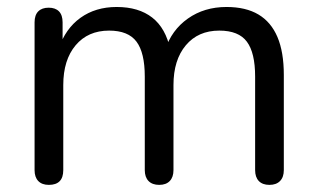

<svg xmlns="http://www.w3.org/2000/svg" viewBox="-20 -515 896 542"><path d="M117.9 6.9Q98.5 6.9 88 -4Q77.6 -14.9 77.6 -34.8V-452Q77.6 -472.4 88 -482.9Q98.5 -493.3 117.4 -493.3Q136.3 -493.3 146.5 -482.9Q156.7 -472.4 156.7 -452V-363.7L145.7 -377.7Q164.6 -434.1 207.1 -464.7Q249.7 -495.3 309.3 -495.3Q371.4 -495.3 409.7 -465.4Q448 -435.6 460.8 -374.4H446.3Q464.2 -430 510.5 -462.7Q556.7 -495.3 619.4 -495.3Q673.8 -495.3 709.5 -474.1Q745.2 -452.9 763.2 -410.5Q781.2 -368.1 781.2 -303.3V-34.8Q781.2 -14.9 770.5 -4Q759.9 6.9 740.5 6.9Q721.1 6.9 710.6 -4Q700.2 -14.9 700.2 -34.8V-298.8Q700.2 -366 676.9 -397.3Q653.7 -428.6 599 -428.6Q539.4 -428.6 504.6 -387.2Q469.7 -345.8 469.7 -274.7V-34.8Q469.7 -14.9 459.2 -4Q448.8 6.9 429.4 6.9Q410 6.9 399.3 -4Q388.7 -14.9 388.7 -34.8V-298.8Q388.7 -366 365.4 -397.3Q342.1 -428.6 288 -428.6Q228.4 -428.6 193.5 -387.2Q158.6 -345.8 158.6 -274.7V-34.8Q158.6 6.9 117.9 6.9Z"/></svg>

Font: Nunito ExtraLight
Style: Regular
Weight: 200
Designer: Vernon Adams
Foundry: Vernon Adams
Version: Version 3.602